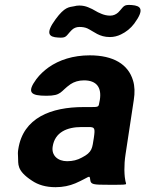

<svg xmlns="http://www.w3.org/2000/svg" viewBox="-20 -768 604 798"><path d="M502 -128 536 -352C541 -383 540 -410 533 -433C513 -501 451 -538 353 -538C284 -538 226 -519 182 -488C164 -475 146 -459 131 -439C90 -383 108 -370 173 -370C237 -370 230 -388 273 -418C288 -428 307 -434 329 -434C382 -434 403 -404 395 -353L392 -338C390 -324 387 -323 359 -323H327C193 -323 76 -279 56 -148C54 -137 54 -126 55 -115C57 -87 47 -60 113 -17C138 0 170 10 211 10C242 10 269 4 293 -6C353 -32 352 -44 355 -21C357 -1 367 0 432 0C496 0 503 0 504 -4C505 -8 498 -12 497 -62C497 -82 498 -103 502 -128ZM199 -159C208 -218 258 -240 319 -240H348C374 -240 376 -236 370 -195C363 -153 365 -136 320 -113C302 -103 282 -98 259 -98C220 -98 193 -122 199 -159ZM438 -703C425 -703 413 -706 403 -710C377 -720 374 -727 346 -738C336 -742 324 -745 310 -745C302 -745 295 -744 288 -742C267 -738 249 -740 211 -688C167 -628 184 -614 221 -612C258 -609 253 -618 278 -643C286 -651 297 -656 310 -656C323 -656 334 -654 343 -650C372 -636 392 -614 437 -614C453 -614 469 -618 483 -625C504 -635 523 -650 538 -670C582 -730 565 -744 528 -747C491 -750 496 -741 471 -716C462 -708 451 -703 438 -703Z"/></svg>

Font: Asimov Print
Style: AIt
Weight: 500
Designer: Google
Version: Version 2.000980: 2014